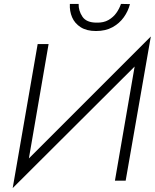

<svg xmlns="http://www.w3.org/2000/svg" viewBox="-20 -926 793 984"><path d="M338 -906H383Q382 -871 402.5 -840.5Q423 -810 475 -810Q511 -809 536 -823.5Q561 -838 576.5 -860Q592 -882 600 -906L646 -905Q637 -869 614.5 -837.5Q592 -806 556.5 -786.5Q521 -767 472 -767Q424 -767 393.5 -786.5Q363 -806 349.5 -837.5Q336 -869 338 -906ZM229 -700 128 -114 753 -739 624 0H569L670 -585L45 38L173 -700Z"/></svg>

Font: Jost* Light
Style: Italic
Weight: 300
Italic angle: -10°
Version: Version 3.7